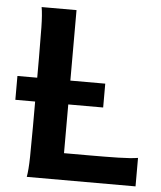

<svg xmlns="http://www.w3.org/2000/svg" viewBox="-52 -758 672 803"><g transform="rotate(5 284.5 -356.5)"><path d="M236.8 -112.3H342.3Q411.6 -112.3 465.1 -113.5Q518.6 -114.7 546.9 -119.6V0H90.3Q95.7 -29.3 96.7 -84.7Q97.7 -140.1 97.7 -212.4V-500.5Q97.7 -572.8 96.7 -628.2Q95.7 -683.6 90.3 -712.9H236.8ZM14.6 -417H383.3V-316.9H14.6Z"/></g></svg>

Font: Andika
Style: Bold
Weight: 700
Designer: Victor Gaultney, Annie Olsen, Julie Remington, Don Collingsworth, Eric Hays, Becca Hirsbrunner
Foundry: SIL International
Version: Version 6.101